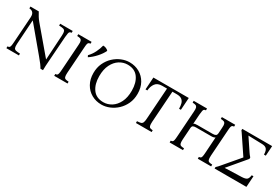

<svg xmlns="http://www.w3.org/2000/svg" viewBox="38 -1317 3022 2096"><g transform="rotate(30 1549.5 -269.0)"><path d="M474 8Q463 -12 445.5 -36Q428 -60 395 -99L139 -405H137L117 -100Q115 -65 121 -49Q127 -33 145.5 -28.5Q164 -24 198 -23V0H40V-23Q54 -24 61.5 -28.5Q69 -33 73 -49Q77 -65 79 -100L101 -425Q105 -498 40 -502V-525H145Q159 -499 173.5 -475Q188 -451 210 -425L475 -112H477L496 -425Q498 -460 492 -475.5Q486 -491 468 -496Q450 -501 415 -502V-525H573V-502Q559 -501 551.5 -496Q544 -491 540.5 -475.5Q537 -460 534 -425L511 -100Q509 -72 507.5 -46.5Q506 -21 506 8Z M643 0V-23Q657 -24 664.5 -28.5Q672 -33 676 -49Q680 -65 682 -100L704 -425Q707 -460 701.5 -475.5Q696 -491 682 -496Q668 -501 643 -502V-525H811V-502Q797 -501 789 -496Q781 -491 777.5 -475.5Q774 -460 772 -425L750 -100Q748 -65 753 -49Q758 -33 772 -28.5Q786 -24 811 -23V0Z M1244 15Q1175 15 1119 -16.5Q1063 -48 1030.5 -106Q998 -164 998 -241Q998 -310 1023.5 -365Q1049 -420 1090.5 -459Q1132 -498 1182.5 -519Q1233 -540 1284 -540Q1354 -540 1409.5 -508.5Q1465 -477 1497.5 -419.5Q1530 -362 1530 -284Q1530 -215 1504.5 -160Q1479 -105 1437.5 -66Q1396 -27 1345.5 -6Q1295 15 1244 15ZM1250 -18Q1304 -18 1351.5 -48Q1399 -78 1428.5 -137Q1458 -196 1458 -282Q1458 -383 1413 -445Q1368 -507 1278 -507Q1224 -507 1176.5 -477Q1129 -447 1099.5 -388Q1070 -329 1070 -243Q1070 -143 1115 -80.5Q1160 -18 1250 -18ZM941 -553Q958 -554 977.5 -546.5Q997 -539 1008 -525Q987 -480 945.5 -434Q904 -388 859 -359L849 -379Q885 -416 908 -463Q931 -510 941 -553Z M1673 0V-23Q1702 -24 1718.5 -28.5Q1735 -33 1742.5 -49Q1750 -65 1752 -100L1779 -495H1718Q1660 -495 1633.5 -459Q1607 -423 1603 -370H1580L1590 -525H2036L2026 -370H2003Q2003 -405 1995.5 -433.5Q1988 -462 1966 -478.5Q1944 -495 1901 -495H1847L1820 -100Q1818 -65 1822.5 -49Q1827 -33 1839 -28.5Q1851 -24 1871 -23V0Z M2582 -425 2560 -100Q2558 -65 2563 -49Q2568 -33 2582 -28.5Q2596 -24 2621 -23V0H2453V-23Q2467 -24 2474.5 -28.5Q2482 -33 2486 -49Q2490 -65 2492 -100L2505 -298Q2490 -286 2458 -286H2266Q2241 -286 2229 -279Q2217 -272 2215 -249L2205 -100Q2203 -65 2208 -49Q2213 -33 2227 -28.5Q2241 -24 2266 -23V0H2098V-23Q2112 -24 2119.5 -28.5Q2127 -33 2131 -49Q2135 -65 2137 -100L2159 -425Q2162 -460 2156.5 -475.5Q2151 -491 2137 -496Q2123 -501 2098 -502V-525H2266V-502Q2252 -501 2244.5 -496Q2237 -491 2233.5 -475.5Q2230 -460 2227 -425L2219 -306Q2227 -312 2239 -314Q2251 -316 2266 -316H2458Q2484 -316 2496.5 -324.5Q2509 -333 2510 -360L2514 -425Q2517 -460 2511.5 -475.5Q2506 -491 2492 -496Q2478 -501 2453 -502V-525H2621V-502Q2607 -501 2599 -496Q2591 -491 2587.5 -475.5Q2584 -460 2582 -425Z M2942 -280 2758 -62V-60L2969 -67Q3016 -69 3032 -84Q3048 -99 3053 -138H3075L3066 1H2665L2666 -18Q2677 -28 2687.5 -39Q2698 -50 2705 -59L2876 -260V-262L2739 -466Q2732 -477 2723.5 -489Q2715 -501 2710 -507L2711 -525H3087L3079 -400H3056Q3056 -425 3050.5 -445Q3045 -465 3029 -477Q3013 -489 2980 -490L2806 -495V-494L2909 -340Q2914 -332 2923 -320.5Q2932 -309 2942 -298Z"/></g></svg>

Font: Bona Nova SC
Style: Italic
Weight: 400
Italic angle: -4°
Designer: Mateusz Machalski
Foundry: Capitalics
Version: Version 4.001; ttfautohint (v1.8.4.7-5d5b)